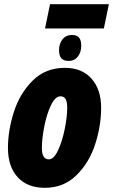

<svg xmlns="http://www.w3.org/2000/svg" viewBox="-20 -887 540 917"><path d="M18 -181Q18 -263 46 -351.5Q74 -440 135.5 -501.5Q197 -563 290 -563Q371 -563 417 -511.5Q463 -460 463 -372Q463 -286 434.5 -198Q406 -110 345 -50Q284 10 194 10Q111 10 64.5 -40.5Q18 -91 18 -181ZM301 -372Q301 -400 293.5 -413.5Q286 -427 269 -427Q244 -427 223.5 -384.5Q203 -342 191.5 -283Q180 -224 180 -180Q180 -126 213 -126Q237 -126 257 -168.5Q277 -211 289 -270Q301 -329 301 -372ZM219 -867H500L476 -751H195ZM262 -648Q262 -678 278.5 -699Q295 -720 323 -720Q346 -720 357 -708Q368 -696 368 -668Q368 -638 352 -617Q336 -596 308 -596Q284 -596 273 -608.5Q262 -621 262 -648Z"/></svg>

Font: Noto Sans UI CondBlack
Style: Italic
Weight: 900
Width: 3
Italic angle: -12°
Designer: Monotype Design Team
Foundry: Monotype Imaging Inc.
Version: Version 1.001